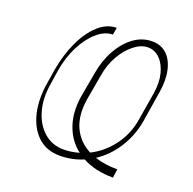

<svg xmlns="http://www.w3.org/2000/svg" viewBox="-133 -874 1034 1031"><g transform="rotate(20 384.0 -358.5)"><path d="M625 -27 617.9 22.7Q516.3 22.7 442.1 -17Q378.6 9.9 308.2 9.9Q232.6 9.9 183.2 -36Q133.9 -82 115.2 -160.9Q96.6 -239.7 113.6 -338.1L125 -410.5Q141 -504.3 175.8 -578.7Q210.6 -653.1 258.5 -696.4Q306.5 -739.7 362.2 -740.1L355.1 -698.9Q310 -698.9 266.3 -661.2Q222.7 -623.6 189.6 -559.1Q156.6 -494.7 143.5 -413.4L132.1 -338.1Q117.2 -251.8 136.9 -181.6Q156.6 -111.5 203.3 -70.1Q250 -28.8 315.3 -28.4Q361.2 -28.4 404.8 -41.5Q345.5 -87 319.8 -160.5Q294 -234 308.2 -326.7L333.8 -468.8Q346.2 -544.7 379.8 -605.5Q413.4 -666.2 461.6 -701.7Q509.9 -737.2 566.8 -737.2Q618.3 -737.2 651.1 -705.8Q683.9 -674.4 695.8 -619.3Q707.7 -564.3 696 -492.9L667.6 -315.3Q652.3 -230.1 607.2 -159.6Q562.1 -89.1 495.7 -45.8Q552.2 -27 625 -27ZM457 -61.8Q528.8 -97.7 578.5 -164.6Q628.2 -231.5 642 -315.3L669 -477.3Q679.3 -541.2 666.5 -591.3Q653.8 -641.3 624.6 -670.1Q595.5 -698.9 556.8 -698.9Q517.4 -698.9 477.8 -667.8Q438.2 -636.7 408.7 -584.9Q379.3 -533 369.3 -470.2L343.8 -325.3Q328.5 -230.1 358.8 -163.4Q389.2 -96.6 457 -61.8Z"/></g></svg>

Font: Inter UI Thin
Style: Italic
Weight: 100
Italic angle: -9.39999°
Designer: Rasmus Andersson
Foundry: rsms
Version: 3.2;8d6f07862